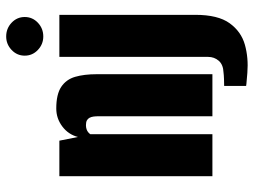

<svg xmlns="http://www.w3.org/2000/svg" viewBox="-120 -587 821 621"><g transform="rotate(-90 290.5 -276.5)"><path d="M31 0V-495H146L158 -435Q166 -466 192 -485.5Q218 -505 250 -505Q296 -505 320 -489Q344 -473 352.5 -444Q361 -415 361 -374V0H225V-367Q225 -377 224 -384.5Q223 -392 220 -397.5Q217 -403 211.5 -406Q206 -409 196 -409Q189 -409 183 -407Q177 -405 173 -401.5Q169 -398 167 -395V0ZM365 113Q357 112 342 111Q327 110 323 109V38Q332 38 345.5 37.5Q359 37 366 36Q392 35 404.5 20.5Q417 6 417 -14V-495H553V-55Q553 18 526 55.5Q499 93 456.5 105Q414 117 365 113ZM483 -547Q458 -547 439.5 -564.5Q421 -582 421 -607Q421 -632 439.5 -649.5Q458 -667 483 -667Q509 -667 527.5 -649.5Q546 -632 546 -607Q546 -582 527.5 -564.5Q509 -547 483 -547Z"/></g></svg>

Font: Alumni Sans ExtraBold
Style: Regular
Weight: 800
Designer: Robert E. Leuschke
Foundry: Robert E. Leuschke
Version: Version 1.018